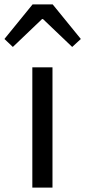

<svg xmlns="http://www.w3.org/2000/svg" viewBox="-54 -847 385 867"><path d="M92 0H183V-543H92ZM-34 -671 4 -635 136 -761H140L272 -635L311 -671L184 -827H93Z"/></svg>

Font: Source Han Sans TC
Style: Regular
Weight: 400
Designer: Ryoko NISHIZUKA 西塚涼子 (kana, bopomofo & ideographs); Paul D. Hunt (Latin, Greek & Cyrillic); Sandoll Communications 산돌커뮤니
Foundry: Adobe
Version: Version 2.002;hotconv 1.0.116;makeotfexe 2.5.65601